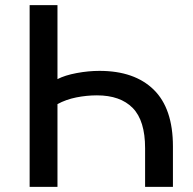

<svg xmlns="http://www.w3.org/2000/svg" viewBox="-20 -725 750 745"><path d="M95 0V-705H203V-418Q232 -433 277.5 -441.5Q323 -450 366 -450Q502 -450 576.5 -377Q651 -304 651 -157V0H543V-150Q543 -257 495 -306Q447 -355 356 -355Q316 -355 276 -347Q236 -339 203 -321V0Z"/></svg>

Font: Nunito Sans 9pt SemiBold
Style: Regular
Weight: 600
Version: Version 3.101;gftools[0.9.27]